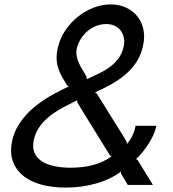

<svg xmlns="http://www.w3.org/2000/svg" viewBox="-20 -838 782 870"><path d="M673 0H559L528 -52L529 -61Q481 -25 415.5 -6.5Q350 12 278 12Q214 12 163.5 -2.5Q113 -17 80.5 -45.5Q48 -74 36 -114.5Q24 -155 37 -208Q47 -248 71.5 -283.5Q96 -319 130.5 -348.5Q165 -378 207 -402.5Q249 -427 293 -447L284 -451Q271 -472 260.5 -491Q250 -510 243.5 -530Q237 -550 236.5 -573.5Q236 -597 243 -626Q253 -666 276.5 -701Q300 -736 332.5 -762Q365 -788 403.5 -803Q442 -818 481 -818Q521 -818 552.5 -803Q584 -788 604 -762Q624 -736 630.5 -701Q637 -666 627 -626Q618 -587 598 -556.5Q578 -526 549.5 -501.5Q521 -477 485.5 -457Q450 -437 410 -419L419 -414Q420 -411 430.5 -395Q441 -379 455.5 -355Q470 -331 487 -304Q504 -277 518.5 -254Q533 -231 543 -214Q553 -197 554 -195L555 -185Q561 -192 568 -202.5Q575 -213 580.5 -224.5Q586 -236 589.5 -247.5Q593 -259 594 -268H689L686 -258Q682 -241 673 -222Q664 -203 651.5 -184Q639 -165 625 -147.5Q611 -130 596 -117L603 -114ZM540 -625Q545 -646 541.5 -665Q538 -684 527.5 -698.5Q517 -713 500 -721Q483 -729 461 -729Q439 -729 417.5 -721Q396 -713 378.5 -698.5Q361 -684 348 -664.5Q335 -645 329 -623Q324 -602 327.5 -584Q331 -566 338.5 -550Q346 -534 355.5 -519Q365 -504 372 -490L373 -479Q404 -493 431.5 -506.5Q459 -520 481 -537Q503 -554 518 -575Q533 -596 540 -625ZM486 -130 478 -134 330 -374V-384Q300 -369 268.5 -352.5Q237 -336 210 -315.5Q183 -295 163 -269Q143 -243 134 -208Q126 -175 134.5 -150.5Q143 -126 165.5 -110Q188 -94 222.5 -86Q257 -78 300 -78Q357 -78 403 -90.5Q449 -103 486 -130Z"/></svg>

Font: TypoPRO Sinkin Sans
Style: 400 Italic
Weight: 400
Italic angle: -112°
Designer: Keith Bates
Foundry: K-Type
Version: Sinkin Sans (version 1.0)  by Keith Bates   •   © 2014   www